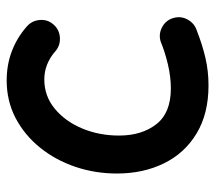

<svg xmlns="http://www.w3.org/2000/svg" viewBox="-54 -530 632 563"><g transform="rotate(-90 261.5 -248.0)"><path d="M471.7 -406.7Q457 -389.6 433.8 -387.9Q410.6 -386.2 393.6 -400.9Q356 -433.6 310.5 -433.6Q261.7 -433.6 224.6 -402.8Q187.5 -372.1 166.7 -322.3Q146 -272.5 146 -214.4Q146 -147.9 179.2 -105.2Q212.4 -62.5 284.2 -62.5Q317.9 -62.5 354.2 -71Q390.6 -79.6 421.4 -92.3Q443.4 -99.1 463.9 -88.1Q484.4 -77.1 490.7 -55.2Q497.1 -33.2 486.1 -13.2Q475.1 6.8 453.6 13.7Q411.1 30.3 372.8 39.1Q334.5 47.9 293 47.9Q210 47.9 152.1 12.9Q94.2 -22 64.5 -82.8Q34.7 -143.6 34.7 -220.7Q34.7 -284.7 54.4 -342.8Q74.2 -400.9 110.6 -446Q147 -491.2 197 -517.6Q247.1 -543.9 307.6 -543.9Q353.5 -543.9 393.3 -528.8Q433.1 -513.7 465.8 -484.9Q482.9 -470.2 484.9 -447Q486.8 -423.8 471.7 -406.7Z"/></g></svg>

Font: Mikhak-DS2-FD SemiBold
Style: Regular
Weight: 600
Designer: Amin Abedi
Version: Version 3.2